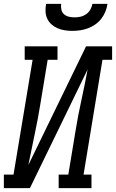

<svg xmlns="http://www.w3.org/2000/svg" viewBox="-46 -975 601 995"><path d="M-26 0V-70H24L123 -665H82V-735H252V-665H201L164 -441Q151 -360 134 -280.5Q117 -201 101 -120L400 -735H535V-665H485L387 -70H428V0H258V-70H308L345 -294Q358 -375 375.5 -454.5Q393 -534 408 -615L109 0ZM329 -815Q309 -815 289.5 -818Q270 -821 252.5 -828.5Q235 -836 221 -848.5Q207 -861 199 -878Q191 -895 190 -915Q189 -935 193 -955H271Q269 -940 272 -925.5Q275 -911 285.5 -901.5Q296 -892 310.5 -888.5Q325 -885 340 -885Q356 -885 371.5 -888.5Q387 -892 400.5 -901.5Q414 -911 422 -925Q430 -939 433 -955H511Q508 -934 500 -914.5Q492 -895 479 -878Q466 -861 448 -848.5Q430 -836 410 -828.5Q390 -821 369.5 -818Q349 -815 329 -815Z"/></svg>

Font: Iosevka Slab
Style: Italic
Weight: 400
Italic angle: -9°
Monospace: yes
Designer: Belleve Invis
Foundry: Belleve Invis
Version: Version 11.1.0; ttfautohint (v1.8.3)